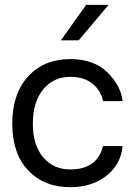

<svg xmlns="http://www.w3.org/2000/svg" viewBox="-20 -778 556 802"><path d="M410.2 -355.5Q402.3 -398.4 367.2 -427.7Q332 -457 273.4 -457Q203.1 -457 160.2 -404.3Q117.2 -351.6 117.2 -261.7Q117.2 -171.9 160.2 -121.1Q203.1 -70.3 273.4 -70.3Q386.7 -70.3 410.2 -168H492.2Q484.4 -89.8 423.8 -43Q363.3 3.9 273.4 3.9Q164.1 3.9 97.7 -66.4Q31.2 -136.7 31.2 -261.7Q31.2 -386.7 97.7 -459Q164.1 -531.2 273.4 -531.2Q371.1 -531.2 427.7 -476.6Q484.4 -421.9 492.2 -355.5ZM234.4 -609.4 339.8 -757.8H433.6L308.6 -609.4Z"/></svg>

Font: 和音 by 宁静之雨，公众号njzyshare
Style: Regular
Weight: 400
Designer: Steve Matteson
Foundry: Ascender Corporation
Version: Version 6.00;June 8, 2018;FontCreator 11.0.0.2388 32-bit